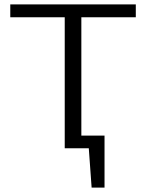

<svg xmlns="http://www.w3.org/2000/svg" viewBox="-20 -678 706 878"><path d="M276 -599H27V-658H601V-599H352V-58H458V180H399L386 0H276Z"/></svg>

Font: QiushuiShotai Bright
Style: Regular
Weight: 400
Designer: Christian Thalmann (Catharsis Fonts)
Version: Version 1.250;